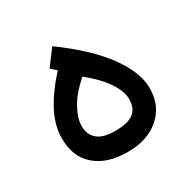

<svg xmlns="http://www.w3.org/2000/svg" viewBox="-110 -564 671 672"><g transform="rotate(-30 225.0 -228.5)"><path d="M180.2 -455.1 132.8 -391.6 154.8 -372.6C118.2 -332 91.3 -294.4 74.2 -260.3C56.6 -226.1 47.9 -191.9 47.9 -158.2C47.9 -107.4 64 -68.8 96.2 -42C127.9 -15.1 170.9 -2 225.1 -2C278.3 -2 320.8 -16.1 353.5 -44.4C386.2 -72.8 402.3 -110.8 402.3 -158.2C402.3 -199.7 384.3 -246.1 348.1 -296.4C312 -346.7 255.9 -399.9 180.2 -455.1ZM218.3 -310.1C252.9 -282.2 278.8 -255.4 295.9 -229.5C312.5 -203.6 320.8 -181.2 320.8 -161.1C320.8 -136.2 313.5 -117.7 298.3 -106C283.2 -93.8 258.3 -87.9 224.6 -87.9C190.9 -87.9 167 -94.2 151.9 -107.4C136.7 -120.6 129.4 -138.2 129.4 -160.6C129.4 -181.6 136.7 -205.1 150.9 -231C165 -256.8 187.5 -283.2 218.3 -310.1Z"/></g></svg>

Font: Vazir
Style: Regular
Weight: 400
Designer: Saber Rastikerdar
Foundry: Saber Rastikerdar
Version: Version 27.002;January 24, 2021;FontCreator 13.0.0.2683 64-b